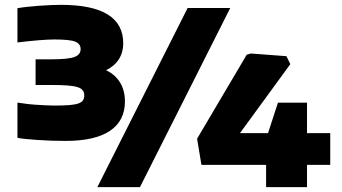

<svg xmlns="http://www.w3.org/2000/svg" viewBox="-20 -773 1412 793"><path d="M251 -191Q222 -191 191.5 -192Q161 -193 134 -195Q107 -197 85.5 -199Q64 -201 52 -204V-349H55Q67 -347 86 -344.5Q105 -342 126.5 -340.5Q148 -339 169 -338Q190 -337 205 -337Q243 -337 267 -339Q291 -341 304.5 -346Q318 -351 323 -359Q328 -367 328 -379Q328 -391 322 -399.5Q316 -408 300.5 -413Q285 -418 258.5 -420Q232 -422 191 -422H127V-528H191Q261 -528 287 -537.5Q313 -547 313 -570Q313 -592 291 -601Q269 -610 204 -610Q178 -610 136.5 -606.5Q95 -603 55 -598H52V-739Q67 -742 90 -744.5Q113 -747 139 -749Q165 -751 189.5 -752Q214 -753 232 -753Q489 -753 489 -594Q489 -557 471 -528.5Q453 -500 418 -483Q456 -465 476 -432Q496 -399 496 -354Q496 -274 434 -232.5Q372 -191 251 -191ZM1079 -92H812L794 -200L999 -547L1016 -552L1163 -541L1179 -508L971 -223H1087L1128 -349H1248V-223H1344V-92H1248V0H1079ZM755 -740H931L558 0H382Z"/></svg>

Font: Encode Sans Wide
Style: ExtraBold
Weight: 800
Designer: Pablo Impallari, Andres Torresi
Foundry: Pablo Impallari, Andres Torresi
Version: Version 1.000; ttfautohint (v1.00) -l 8 -r 50 -G 200 -x 14 -